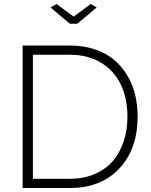

<svg xmlns="http://www.w3.org/2000/svg" viewBox="-20 -937 753 957"><path d="M262.2 -917 347.2 -854 432.1 -917 461.9 -899.9 365.2 -818.8H328.1L231.9 -899.9ZM92.8 0V-710H329.1Q395 -710 450.4 -691.9Q505.9 -673.8 545.2 -641.6Q584.5 -609.4 612.1 -564.9Q639.6 -520.5 652.8 -467.8Q666 -415 666 -356Q666 -194.3 574.7 -97.2Q483.4 0 329.1 0ZM329.1 -664.1H144V-45.9H329.1Q397.5 -45.9 452.4 -69.6Q507.3 -93.3 542.7 -135Q578.1 -176.8 596.7 -233.2Q615.2 -289.6 615.2 -356Q615.2 -446.3 582.3 -515.4Q549.3 -584.5 483.9 -624.3Q418.5 -664.1 329.1 -664.1Z"/></svg>

Font: Rawline Light
Style: Regular
Weight: 300
Designer: Matt McInerney, Pablo Impallari, Rodrigo Fuenzalida
Foundry: Matt McInerney, Pablo Impallari, Rodrigo Fuenzalida
Version: Version 4.020;PS 004.020;hotconv 1.0.88;makeotf.lib2.5.64775